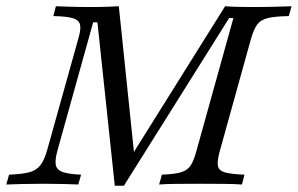

<svg xmlns="http://www.w3.org/2000/svg" viewBox="-25 -591 954 615"><path d="M-4.8 0 4 -31.5Q46.8 -33.1 69.8 -39.5Q92.7 -46 105.2 -62.9Q117.7 -79.8 126.6 -112.1L225.8 -466.9Q234.7 -496.8 231.5 -511.7Q228.2 -526.6 208.5 -532.7Q188.7 -538.7 146 -539.5L154 -571Q171.8 -570.2 200.8 -569.4Q229.8 -568.5 269.4 -568.5Q297.6 -568.5 319.8 -569.4Q341.9 -570.2 355.6 -571L407.3 -72.6L383.1 -71L696 -571Q717.7 -569.4 737.9 -569Q758.1 -568.5 781.5 -568.5Q823.4 -568.5 856.9 -569.4Q890.3 -570.2 908.9 -571L900 -539.5Q855.6 -538.7 832.7 -533.1Q809.7 -527.4 798.8 -512.5Q787.9 -497.6 779 -466.9L678.2 -104Q670.2 -74.2 673 -59.3Q675.8 -44.4 696 -38.7Q716.1 -33.1 758.1 -31.5L750 0Q729.8 -1.6 695.2 -2Q660.5 -2.4 616.1 -2.4Q571 -2.4 537.1 -2Q503.2 -1.6 484.7 0L493.5 -31.5Q533.9 -33.1 554.4 -39.1Q575 -45.2 585.1 -60.1Q595.2 -75 603.2 -104L722.6 -533.1H708.9L371.8 4H342.7L287.1 -519.4H273.4L159.7 -111.3Q150.8 -79.8 153.6 -63.3Q156.5 -46.8 176.2 -39.9Q196 -33.1 234.7 -31.5L225.8 0Q208.9 -0.8 179.8 -1.6Q150.8 -2.4 114.5 -2.4Q76.6 -2.4 45.6 -1.6Q14.5 -0.8 -4.8 0Z"/></svg>

Font: Playfair 5pt SemiExpanded Light 12pt
Style: Italic
Weight: 300
Italic angle: -15.6°
Version: Version 2.000;gftools[0.9.28]